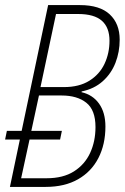

<svg xmlns="http://www.w3.org/2000/svg" viewBox="-22 -734 490 754"><path d="M17 0 56 -186H-2L5 -220H63L167 -714H292Q370 -714 409 -677.5Q448 -641 448 -578Q448 -530 431.5 -487.5Q415 -445 381.5 -415Q348 -385 299 -375L298 -372Q342 -362 367 -327Q392 -292 392 -237Q392 -167 364.5 -113.5Q337 -60 284.5 -30Q232 0 157 0ZM229 -392Q289 -392 329 -417Q369 -442 388.5 -483.5Q408 -525 408 -574Q408 -626 378 -652.5Q348 -679 285 -679H198L137 -392ZM161 -34Q226 -34 268.5 -61Q311 -88 332 -133.5Q353 -179 353 -235Q353 -302 317 -330.5Q281 -359 220 -359H131L101 -220H221L214 -186H94L61 -34Z"/></svg>

Font: Noto Sans Condensed ExtraLight
Style: Italic
Weight: 200
Width: 3
Italic angle: -12°
Designer: Monotype Design Team
Foundry: Monotype Imaging Inc.
Version: Version 2.013; ttfautohint (v1.8.4.7-5d5b)